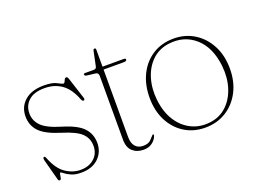

<svg xmlns="http://www.w3.org/2000/svg" viewBox="-85 -705 1208 903"><g transform="rotate(-20 519.5 -254.0)"><path d="M189.5 -4Q232 -4 258.2 -27.8Q284.5 -51.5 284.5 -90Q284.5 -127.5 258.5 -152.8Q232.5 -178 163.5 -199Q90 -221.5 60.5 -252.2Q31 -283 31 -328.5Q31 -376 65.2 -406.2Q99.5 -436.5 160.5 -436.5Q204 -436.5 225 -424.8Q246 -413 252.5 -413Q257.5 -413 262 -424.8Q266.5 -436.5 273.5 -436.5Q279 -436.5 283 -427L317.5 -320.5Q321.5 -309 316.5 -306.5Q308.5 -302.5 303.5 -314.5Q281.5 -372.5 245.5 -398Q209.5 -423.5 160 -423.5Q107 -423.5 80 -398.8Q53 -374 53 -335.5Q53 -299.5 79 -272.8Q105 -246 176 -225Q248 -203.5 277 -172.5Q306 -141.5 306 -96.5Q306 -51 274.5 -20.8Q243 9.5 187.5 9.5Q159 9.5 139.5 1Q120 -7.5 109.2 -16.2Q98.5 -25 95.5 -25Q92 -25 90.8 -16.5Q89.5 -8 87.8 0.2Q86 8.5 80.5 8.5Q74 8.5 72 1L45 -100.5Q40.5 -117 45.5 -119.5Q52.5 -123 56.5 -111.5Q79 -53 114.5 -28.5Q150 -4 189.5 -4Z M411 -406 367 -411.5Q357 -412.5 357 -420Q357 -425 363.5 -425H408Q420.5 -425 422.5 -437.5L437.5 -509.5Q439 -518 445.5 -518Q451.5 -518 451.5 -510.5V-425H557.5Q567.5 -425 567.5 -419Q567.5 -410.5 553 -410.5H451.5V-72.5Q451.5 -41.5 465.8 -25.5Q480 -9.5 504.5 -9.5Q530.5 -9.5 542.8 -22Q555 -34.5 563.5 -44Q569.5 -46 568.5 -37.5Q562 -18 544.2 -4.8Q526.5 8.5 501 8.5Q467.5 8.5 446 -10.8Q424.5 -30 424.5 -69V-388Q424.5 -404.5 411 -406Z M810.5 -435Q868 -435 913.5 -406.5Q959 -378 985.2 -327.8Q1011.5 -277.5 1011.5 -212Q1011.5 -146.5 985.2 -96.5Q959 -46.5 913.2 -18.2Q867.5 10 809 10Q751 10 706 -18Q661 -46 635.2 -96Q609.5 -146 609.5 -211.5Q609.5 -277 634.8 -327.5Q660 -378 705.2 -406.5Q750.5 -435 810.5 -435ZM838.5 -6Q887.5 -12 921.8 -44.2Q956 -76.5 971.8 -126.2Q987.5 -176 981.5 -235.5Q971 -331.5 916 -380.5Q861 -429.5 782 -420Q731 -413.5 696.8 -380.8Q662.5 -348 647.5 -298Q632.5 -248 639 -190Q646 -127.5 674 -84Q702 -40.5 744.8 -20Q787.5 0.5 838.5 -6Z"/></g></svg>

Font: Fraunces 144pt S050 Thin
Style: Regular
Weight: 100
Version: Version 1.000; ttfautohint (v1.8.3)